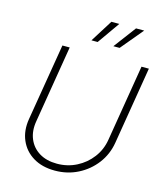

<svg xmlns="http://www.w3.org/2000/svg" viewBox="-136 -1042 986 1154"><g transform="rotate(15 357.5 -465.0)"><path d="M314.5 10.7Q234.9 10.7 179.2 -23.2Q123.5 -57.1 98.1 -116Q72.8 -174.8 85 -248.5L164.6 -727.5H210L130.9 -247.6Q120.1 -185.1 140.4 -136.5Q160.6 -87.9 205.8 -60.3Q251 -32.7 315.9 -32.7Q381.8 -32.7 437.5 -61.3Q493.2 -89.8 530.5 -139.2Q567.9 -188.5 578.1 -251L656.7 -727.5H702.6L623 -245.1Q610.8 -171.4 566.9 -113.5Q522.9 -55.7 457.5 -22.5Q392.1 10.7 314.5 10.7ZM363.8 -802.7H325.2L412.1 -941.4H461.4ZM500.5 -802.7H461.4L565.4 -941.4H616.2Z"/></g></svg>

Font: Inter 18pt ExtraLight
Style: Italic
Weight: 250
Italic angle: -9.3988°
Designer: Rasmus Andersson
Foundry: rsms
Version: Version 4.001;git-66647c0bb